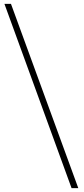

<svg xmlns="http://www.w3.org/2000/svg" viewBox="-20 -802 436 998"><path d="M352 176 3 -782H37L387 176Z"/></svg>

Font: Noto Sans KR Thin Thin
Style: Regular
Weight: 250
Version: Version 2.004-H2;hotconv 1.0.118;makeotfexe 2.5.65603